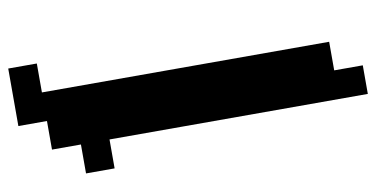

<svg xmlns="http://www.w3.org/2000/svg" viewBox="-45 -633 1089 549"><g transform="rotate(-10 500.0 -359.0)"><path d="M0 -359.4V-526.4H83V-442.4H917V-359.4H1000V-276.4H250V-192.4H167V-276.4H83V-359.4Z"/></g></svg>

Font: KH Dot Dougenzaka 12
Style: Regular
Weight: 400
Designer: Original version for X68000 by Keitarou Hiraki (http://hp.vector.co.jp/authors/VA000874/) / TrueType conversion by Homem
Version: Version 1.00.20150527